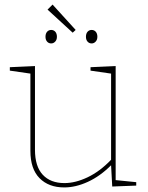

<svg xmlns="http://www.w3.org/2000/svg" viewBox="-20 -814 648 840"><path d="M486 -26 576 -17V-2L471 2L466 -91Q418 -43 364.5 -18.5Q311 6 261 6Q193 6 153 -34.5Q113 -75 113 -154V-492L23 -505V-520L133 -525V-159Q133 -86 167 -49.5Q201 -13 262 -13Q310 -13 363.5 -38.5Q417 -64 466 -115V-492L376 -505V-520L486 -525ZM311 -683 298 -671 188 -772 210 -794ZM179 -653Q179 -667 186 -675Q193 -683 204 -683Q215 -683 222 -675Q229 -667 229 -653Q229 -640 221.5 -632Q214 -624 204 -624Q193 -624 186 -632Q179 -640 179 -653ZM356 -653Q356 -667 363 -675Q370 -683 381 -683Q392 -683 399 -675Q406 -667 406 -653Q406 -640 398.5 -632Q391 -624 381 -624Q370 -624 363 -632Q356 -640 356 -653Z"/></svg>

Font: Bitter Pro Thin
Style: Regular
Weight: 250
Designer: Sol Matas, and Bitter project Authors
Foundry: Sol Matas
Version: Version 1.010